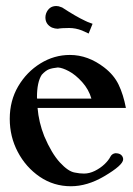

<svg xmlns="http://www.w3.org/2000/svg" viewBox="-20 -612 447 644"><path d="M217.8 12.7Q160.2 12.7 113.5 -19Q66.9 -50.8 39.8 -102.1Q12.7 -153.3 12.7 -213.4Q12.7 -274.4 41 -322.5Q69.3 -370.6 115.5 -399.2Q161.6 -427.7 214.4 -427.7Q275.4 -427.7 330.1 -385.3Q362.3 -360.4 377.9 -327.9Q393.6 -295.4 402.3 -250H106Q109.9 -202.1 128.4 -155.3Q152.8 -97.7 180.9 -67.1Q209 -36.6 231 -33.2Q247.1 -29.8 261.7 -29.8Q279.8 -29.8 298.1 -38.8Q316.4 -47.9 330.3 -61Q344.2 -74.2 350.6 -86.9Q355.5 -96.2 366.7 -98.1Q380.4 -98.1 386.7 -92Q393.1 -85.9 393.1 -77.6Q393.1 -58.1 329.1 -20.5Q272.5 12.7 217.8 12.7ZM286.6 -281.2Q277.8 -312 255.6 -336.7Q233.4 -361.3 211.4 -373Q189.5 -384.8 174.3 -385.7Q155.3 -383.8 144.3 -379.6Q133.3 -375.5 120.1 -361.3Q104 -336.9 104 -285.6L104.5 -281.2ZM277.3 -499.5 254.9 -509.8Q233.4 -518.1 211.9 -518.1Q186 -518.1 173.8 -515.6Q164.6 -515.6 154.3 -519.5Q132.3 -530.3 132.3 -553.7Q132.3 -560.5 134.8 -567.4Q144.5 -591.8 168.9 -591.8Q176.8 -591.8 184.1 -588.4L188.5 -586.9Q235.4 -556.2 265.1 -542.5Q270.5 -540 273.4 -538.6L290.5 -532.2Z"/></svg>

Font: Quaaykop
Style: Medium
Weight: 500
Designer: Tup Wanders
Foundry: Free font, DO NOT SELL
Version: Version 1.00;July 31, 2023;FontCreator 11.5.0.2430 64-bit